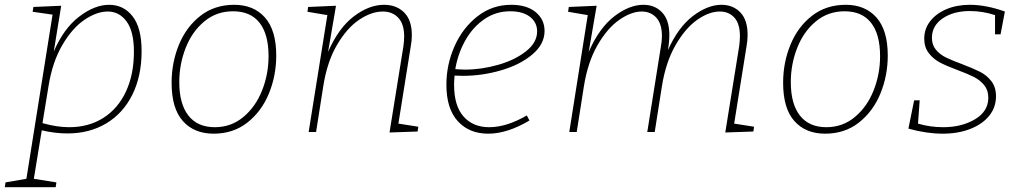

<svg xmlns="http://www.w3.org/2000/svg" viewBox="-64 -550 4250 800"><path d="M526 -337Q526 -233 487.5 -155.5Q449 -78 379 -36Q309 6 217 6Q165 6 110 -7L77 195L171 210L168 230H-44L-41 210L46 195L155 -489L72 -501L75 -521L191 -526L160 -335Q201 -431 265.5 -480.5Q330 -530 391 -530Q451 -530 488.5 -482Q526 -434 526 -337ZM113 -37Q173 -20 224 -20Q306 -20 367 -59Q428 -98 461 -169Q494 -240 494 -335Q494 -419 463.5 -460.5Q433 -502 385 -502Q339 -502 288 -467.5Q237 -433 195.5 -362Q154 -291 138 -190Z M1087 -319Q1087 -235 1056.5 -160.5Q1026 -86 967 -39.5Q908 7 826 7Q745 7 698 -45.5Q651 -98 651 -205Q651 -289 681.5 -363.5Q712 -438 771 -484Q830 -530 912 -530Q993 -530 1040 -477Q1087 -424 1087 -319ZM683 -208Q683 -117 721 -68.5Q759 -20 831 -20Q899 -20 950 -62.5Q1001 -105 1028 -173Q1055 -241 1055 -316Q1055 -407 1017.5 -455Q980 -503 907 -503Q838 -503 787 -460.5Q736 -418 709.5 -350Q683 -282 683 -208Z M1596 -35 1679 -22 1676 -2 1559 2 1617 -358Q1620 -379 1620 -398Q1620 -450 1595.5 -476Q1571 -502 1531 -502Q1484 -502 1433 -468Q1382 -434 1340.5 -363.5Q1299 -293 1283 -191L1253 0H1222L1300 -487L1217 -501L1220 -521L1336 -526L1303 -334Q1347 -434 1410.5 -482Q1474 -530 1536 -530Q1588 -530 1620 -498Q1652 -466 1652 -404Q1652 -381 1648 -360Z M1830 -235Q1828 -211 1828 -197Q1828 -109 1867.5 -64.5Q1907 -20 1974 -20Q2047 -20 2131 -69L2142 -48Q2050 7 1970 7Q1891 7 1843.5 -45Q1796 -97 1796 -197Q1796 -281 1830 -357.5Q1864 -434 1925.5 -482Q1987 -530 2066 -530Q2131 -530 2168 -499.5Q2205 -469 2205 -421Q2205 -366 2154 -323Q2103 -280 2024 -257Q1945 -234 1865 -234ZM1833 -262Q1859 -260 1874 -260Q1942 -260 2012 -280Q2082 -300 2128 -336.5Q2174 -373 2174 -419Q2174 -457 2144 -480Q2114 -503 2062 -503Q2002 -503 1954 -470Q1906 -437 1875 -382Q1844 -327 1833 -262Z M2995 -35 3078 -22 3075 -2 2958 2 3016 -358Q3019 -381 3019 -399Q3019 -451 2996 -476.5Q2973 -502 2935 -502Q2890 -502 2840.5 -467Q2791 -432 2750.5 -361.5Q2710 -291 2694 -191L2664 0H2633L2690 -358Q2694 -378 2694 -400Q2694 -451 2670.5 -476.5Q2647 -502 2610 -502Q2566 -502 2516 -467Q2466 -432 2425.5 -361.5Q2385 -291 2369 -191L2339 0H2308L2385 -487L2303 -501L2306 -521L2422 -526L2389 -334Q2433 -434 2495.5 -482Q2558 -530 2617 -530Q2665 -530 2695 -498Q2725 -466 2725 -404Q2725 -384 2722 -361L2719 -341Q2762 -437 2823.5 -483.5Q2885 -530 2942 -530Q2990 -530 3020.5 -498.5Q3051 -467 3051 -405Q3051 -381 3047 -360Z M3635 -319Q3635 -235 3604.5 -160.5Q3574 -86 3515 -39.5Q3456 7 3374 7Q3293 7 3246 -45.5Q3199 -98 3199 -205Q3199 -289 3229.5 -363.5Q3260 -438 3319 -484Q3378 -530 3460 -530Q3541 -530 3588 -477Q3635 -424 3635 -319ZM3231 -208Q3231 -117 3269 -68.5Q3307 -20 3379 -20Q3447 -20 3498 -62.5Q3549 -105 3576 -173Q3603 -241 3603 -316Q3603 -407 3565.5 -455Q3528 -503 3455 -503Q3386 -503 3335 -460.5Q3284 -418 3257.5 -350Q3231 -282 3231 -208Z M4105 -407H4082V-487Q4030 -504 3977 -504Q3909 -504 3864 -473.5Q3819 -443 3819 -392Q3819 -363 3835.5 -343Q3852 -323 3877.5 -310.5Q3903 -298 3944 -283Q3991 -265 4019 -251Q4047 -237 4066.5 -212Q4086 -187 4086 -149Q4086 -103 4058 -68Q4030 -33 3979.5 -13Q3929 7 3864 7Q3797 7 3721 -14L3745 -132H3768L3761 -35Q3811 -20 3866 -20Q3943 -20 3998.5 -53Q4054 -86 4054 -143Q4054 -174 4037 -195Q4020 -216 3994.5 -229Q3969 -242 3926 -258Q3880 -275 3852.5 -289.5Q3825 -304 3806 -328.5Q3787 -353 3787 -389Q3787 -430 3812 -462Q3837 -494 3880 -512Q3923 -530 3977 -530Q4044 -530 4123 -502Z"/></svg>

Font: Bitter Pro ExtraLight
Style: Italic
Weight: 275
Italic angle: -9°
Designer: Sol Matas, and Bitter project Authors
Foundry: Sol Matas
Version: Version 1.010